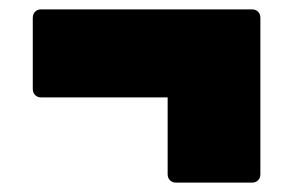

<svg xmlns="http://www.w3.org/2000/svg" viewBox="-20 -460 640 410"><path d="M356 -70Q348 -70 343 -75Q338 -80 338 -88V-252H68Q60 -252 55 -257Q50 -262 50 -270V-422Q50 -430 55 -435Q60 -440 68 -440H518Q526 -440 531 -435Q536 -430 536 -422V-88Q536 -80 531 -75Q526 -70 518 -70Z"/></svg>

Font: LINE Seed Sans TH App Heavy
Style: Regular
Weight: 900
Designer: Dalton Maag Ltd | Thai characters by Cadson Demak Co.,Ltd.
Foundry: Dalton Maag Ltd
Version: Version 1.003